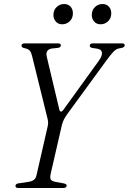

<svg xmlns="http://www.w3.org/2000/svg" viewBox="-20 -936 641 956"><path d="M71 0Q57 0 57 -10Q57 -21 72 -23L119 -30Q139 -33 149 -40.5Q159 -48 163 -69L217 -305Q220 -317 219.5 -327Q219 -337 216 -348L140 -656Q136 -673 129.5 -682Q123 -691 107 -695L99 -697Q87 -700 87 -709Q87 -720 105 -720H270Q283 -720 283 -710Q283 -698 263 -697L243 -695Q226 -694 217 -684Q208 -674 213 -653L276 -388Q278 -381 283.5 -380.5Q289 -380 294 -387L471 -632Q490 -658 487.5 -674.5Q485 -691 462 -694L441 -697Q427 -699 427 -709Q427 -720 443 -720H587Q601 -720 601 -711Q601 -700 584 -697L573 -695Q559 -693 545 -678.5Q531 -664 507 -631L315 -368Q305 -354 298.5 -341.5Q292 -329 288 -313L232 -69Q228 -48 233.5 -41Q239 -34 258 -30L297 -23Q312 -20 312 -12Q312 0 294 0ZM290 -815Q270 -815 258 -828.5Q246 -842 246 -861Q246 -886 262 -901Q278 -916 299 -916Q319 -916 331 -903Q343 -890 343 -870Q343 -845 327 -830Q311 -815 290 -815ZM481 -815Q461 -815 449 -828.5Q437 -842 437 -861Q437 -886 453 -901Q469 -916 490 -916Q510 -916 522 -903Q534 -890 534 -870Q534 -845 518 -830Q502 -815 481 -815Z"/></svg>

Font: Instrument Serif
Style: Italic
Weight: 400
Italic angle: -13°
Designer: Rodrigo Fuenzalida
Foundry: fragTYPE
Version: Version 1.000; ttfautohint (v1.8.4.7-5d5b);gftools[0.9.27]